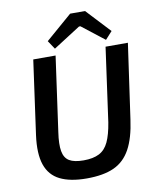

<svg xmlns="http://www.w3.org/2000/svg" viewBox="-98 -980 870 1067"><g transform="rotate(-10 337.0 -446.0)"><path d="M660 -690 600 -268Q586 -165 552 -103Q518 -41 458.5 -14Q399 13 305 13Q212 13 154.5 -15.5Q97 -44 75.5 -107Q54 -170 68 -273L126 -690H252L193 -268Q183 -201 190 -161.5Q197 -122 224.5 -105.5Q252 -89 305 -89Q359 -89 393 -106.5Q427 -124 446 -164.5Q465 -205 476 -273L534 -690ZM456 -905 582 -770 543 -727 416 -826H408L255 -728L223 -776L372 -905Z"/></g></svg>

Font: Exo 2 SemiBold
Style: Italic
Weight: 600
Italic angle: -8°
Designer: Natanael Gama
Foundry: Natanael Gama
Version: Version 2.010